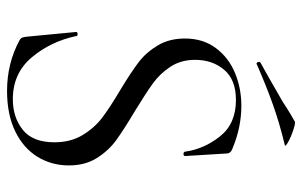

<svg xmlns="http://www.w3.org/2000/svg" viewBox="-172 -652 836 531"><g transform="rotate(90 245.5 -386.0)"><path d="M286 -342Q338 -311 367 -290Q396 -269 416.5 -236.5Q437 -204 437 -159Q437 -111 413 -72Q389 -33 342.5 -10.5Q296 12 231 12Q154 12 90 -23Q85 -26 83.5 -30Q82 -34 81 -42L68 -178Q67 -182 72.5 -183Q78 -184 79 -180Q94 -109 138 -56.5Q182 -4 254 -4Q304 -4 338.5 -31.5Q373 -59 373 -119Q373 -164 353 -197Q333 -230 304.5 -251.5Q276 -273 227 -302Q179 -331 151.5 -352Q124 -373 105 -405Q86 -437 86 -480Q86 -530 112.5 -565.5Q139 -601 181.5 -618.5Q224 -636 272 -636Q331 -636 389 -612Q404 -607 404 -595L411 -481Q411 -476 405.5 -476Q400 -476 399 -480Q392 -532 357 -576.5Q322 -621 256 -621Q200 -621 172.5 -588.5Q145 -556 145 -508Q145 -469 164 -440Q183 -411 210 -391.5Q237 -372 286 -342ZM156 -678Q152 -678 151 -682.5Q150 -687 153 -689Q186 -707 262 -751Q280 -763 293.5 -771Q307 -779 316 -784Q320 -786 339.5 -779.5Q359 -773 373 -765Q387 -757 380 -756Q318 -741 266.5 -722.5Q215 -704 158 -679Z"/></g></svg>

Font: Cormorant
Style: Regular
Weight: 400
Designer: Christian Thalmann (Catharsis Fonts)
Foundry: Catharsis Fonts
Version: Version 4.000